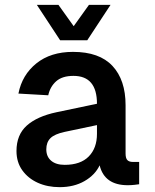

<svg xmlns="http://www.w3.org/2000/svg" viewBox="-20 -760 640 792"><path d="M226 12Q176 12 136 -6Q96 -24 72 -57.5Q48 -91 48 -137Q48 -204 90.5 -242Q133 -280 213 -297L380 -332Q380 -447 283 -447Q237 -447 212 -425Q187 -403 179 -367L56 -374Q71 -451 130 -498.5Q189 -546 281 -546Q390 -546 444 -488Q498 -430 498 -326V-127Q498 -107 505.5 -99.5Q513 -92 528 -92H554V0Q548 1 534.5 2.5Q521 4 507 4Q411 4 391 -78Q372 -38 328.5 -13Q285 12 226 12ZM247 -80Q312 -80 346 -114.5Q380 -149 380 -208V-244L247 -216Q205 -207 188 -190Q171 -173 171 -144Q171 -114 191 -97Q211 -80 247 -80ZM132 -740H221L284 -652L347 -740H436L340 -594H228Z"/></svg>

Font: Geist Mono SemiBold
Style: Regular
Weight: 600
Monospace: yes
Designer: Basement.studio, Andrés Briganti, Mateo Zaragoza
Foundry: Basement.studio, Vercel, Andrés Briganti, Guido Ferreyra, Mateo Zaragoza
Version: Version 1.500; ttfautohint (v1.8.4.7-5d5b)